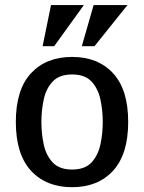

<svg xmlns="http://www.w3.org/2000/svg" viewBox="-20 -739 578 770"><path d="M269 11.7Q165 11.7 104.2 -54.4Q43.5 -120.6 43.5 -250Q43.5 -379.4 104.2 -445.1Q165 -510.7 269 -510.7Q373 -510.7 433.6 -445.1Q494.1 -379.4 494.1 -250Q494.1 -120.6 433.6 -54.4Q373 11.7 269 11.7ZM269 -59.1Q320.3 -59.1 346.7 -87.2Q373 -115.2 382.6 -159.2Q392.1 -203.1 392.1 -250Q392.1 -296.9 382.6 -340.6Q373 -384.3 346.7 -412.4Q320.3 -440.4 269 -440.4Q218.3 -440.4 191.7 -412.4Q165 -384.3 155.5 -340.6Q146 -296.9 146 -250Q146 -203.1 155.5 -159.2Q165 -115.2 191.7 -87.2Q218.3 -59.1 269 -59.1ZM308.1 -553.7 355.5 -718.8H491.2L358.9 -553.7ZM150.9 -553.7 184.6 -718.8H316.4L197.3 -553.7Z"/></svg>

Font: Pontano Sans SemiBold
Style: Regular
Weight: 600
Designer: Vernon Adams
Foundry: Vernon Adams
Version: Version 2.001